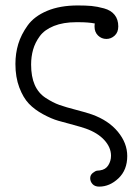

<svg xmlns="http://www.w3.org/2000/svg" viewBox="-20 -464 501 711"><path d="M37.1 -227.1Q37.1 -266.1 47.6 -301Q58.1 -335.9 82.5 -369.9Q106.9 -403.8 154.5 -423.8Q202.1 -443.8 268.1 -443.8Q297.9 -443.8 318.8 -441.9Q339.8 -439.9 365.5 -432.9Q391.1 -425.8 404.5 -408.9Q418 -392.1 418 -366.2Q418 -344.2 404.5 -332Q391.1 -319.8 374 -319.8Q356 -319.8 343 -332.5Q330.1 -345.2 330.1 -365.2Q330.1 -373 331.1 -377Q308.1 -381.8 270 -381.8H262.2Q214.4 -381.8 179.7 -367.9Q145 -354 127.4 -330.1Q109.9 -306.2 102.5 -280Q95.2 -253.9 95.2 -225.1Q95.2 -180.2 108.6 -149.7Q122.1 -119.1 148.9 -101.6Q175.8 -84 200 -75.4Q224.1 -66.9 262.9 -56.9Q301.8 -46.9 320.8 -40Q381.8 -18.1 416.5 23.9Q451.2 65.9 451.2 113.8Q451.2 165.5 418.7 196.3Q386.2 227.1 347.2 227.1Q331.1 227.1 322.5 217.5Q314 208 314 196Q314 184.1 323.5 176.5Q333 168.9 339.6 168Q346.2 167 350.1 167Q371.1 164.1 381.1 147.9Q391.1 131.8 391.1 112.8Q391.1 82 366.5 54.9Q341.8 27.8 297.9 12.2Q284.7 7.3 252.9 -1.2Q221.2 -9.8 196 -16.8Q170.9 -23.9 139.4 -41Q107.9 -58.1 86.9 -80.1Q65.9 -102.1 51.5 -140.1Q37.1 -178.2 37.1 -227.1Z"/></svg>

Font: CMU Typewriter Text Variable Width
Style: Medium
Weight: 500
Version: Version 0.7.0